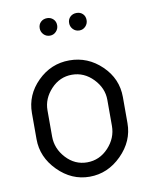

<svg xmlns="http://www.w3.org/2000/svg" viewBox="-78 -725 624 790"><g transform="rotate(-10 234.0 -329.5)"><path d="M173 -666Q188 -666 198.5 -656Q209 -646 209 -630Q209 -615 198.5 -604Q188 -593 173 -593Q157 -593 146.5 -604Q136 -615 136 -630Q136 -646 146.5 -656Q157 -666 173 -666ZM332 -630Q332 -615 321.5 -604Q311 -593 296 -593Q280 -593 269.5 -604Q259 -615 259 -630Q259 -646 269.5 -656Q280 -666 296 -666Q312 -666 322 -656Q332 -646 332 -630ZM424 -292V-183Q424 -108 366.5 -50.5Q309 7 233 7Q158 7 101 -50.5Q44 -108 44 -183V-292Q44 -368 100 -423.5Q156 -479 233 -479Q310 -479 367 -424Q424 -369 424 -292ZM359 -183V-292Q359 -341 321.5 -380Q284 -419 233 -419Q182 -419 145.5 -380Q109 -341 109 -292V-183Q109 -132 145.5 -92.5Q182 -53 233 -53Q285 -53 322 -92.5Q359 -132 359 -183Z"/></g></svg>

Font: Dosis
Style: Book
Weight: 400
Designer: EdgarTolentino, PabloImpallari, IginoMarini
Foundry: EdgarTolentino, PabloImpallari, IginoMarini
Version: Version 1.007